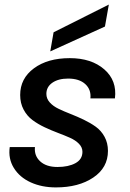

<svg xmlns="http://www.w3.org/2000/svg" viewBox="-20 -816 574 845"><path d="M455.1 -151.9Q455.1 -78.1 390.6 -34.7Q326.2 8.8 226.1 8.8Q164.1 8.8 115.2 -13.4Q66.4 -35.6 41 -76.7Q15.6 -117.7 22.9 -168.9H133.8Q129.9 -130.9 156.7 -106Q183.6 -81.1 232.9 -81.1Q281.2 -81.1 312 -97.9Q342.8 -114.7 342.8 -147.9Q342.8 -167.5 327.6 -183.1Q312.5 -198.7 288.3 -209.5Q264.2 -220.2 234.9 -231.2Q205.6 -242.2 176.5 -255.9Q147.5 -269.5 123.3 -287.4Q99.1 -305.2 84 -333.5Q68.8 -361.8 68.8 -397.9Q68.8 -470.7 129.4 -515.4Q189.9 -560.1 287.1 -560.1Q382.3 -560.1 439 -510.7Q495.6 -461.4 485.8 -382.8H377.9Q381.8 -421.9 355.2 -446Q328.6 -470.2 279.8 -470.2Q236.8 -470.2 210.4 -451.9Q184.1 -433.6 184.1 -402.8Q184.1 -381.8 199 -365.2Q213.9 -348.6 237.8 -337.2Q261.7 -325.7 290.5 -314.5Q319.3 -303.2 348.4 -289.3Q377.4 -275.4 401.4 -258.3Q425.3 -241.2 440.2 -213.9Q455.1 -186.5 455.1 -151.9ZM215.8 -673.8 459 -795.9 441.9 -699.2 201.2 -589.8Z"/></svg>

Font: Poppins Medium
Style: Italic
Weight: 500
Italic angle: -10°
Designer: Ninad Kale (Devanagari), Jonny Pinhorn (Latin)
Foundry: Indian Type Foundry
Version: Version 3.200;PS 1.000;hotconv 16.6.54;makeotf.lib2.5.65590